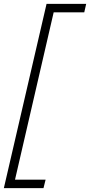

<svg xmlns="http://www.w3.org/2000/svg" viewBox="-46 -810 468 998"><path d="M392 -746H233L32 124H191L180 168H-26L196 -790H402Z"/></svg>

Font: Prodigy Sans Light
Style: Italic
Weight: 300
Italic angle: -13°
Designer: Wei Huang
Foundry: Wei Huang
Version: Version 1.003; ttfautohint (v1.8.3)